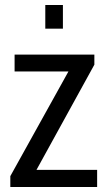

<svg xmlns="http://www.w3.org/2000/svg" viewBox="-20 -743 430 763"><path d="M160 -629V-723H230V-629ZM21 0V-43L252 -459H38V-526H355V-486L125 -68H366V0Z"/></svg>

Font: Archivo Condensed
Style: Regular
Weight: 400
Width: 3
Designer: Hector Gatti
Foundry: Omnibus-Type
Version: Version 2.001; ttfautohint (v1.8.3)